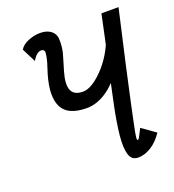

<svg xmlns="http://www.w3.org/2000/svg" viewBox="-147 -928 956 1055"><g transform="rotate(-20 330.5 -400.0)"><path d="M490 -435Q462 -403 432 -381.5Q402 -360 371 -349Q340 -338 309 -338Q199 -338 166.5 -401.5Q134 -465 169 -586Q175 -607 180 -621Q185 -635 188.5 -647.5Q192 -660 195 -674Q198 -688 199 -707Q198 -715 192.5 -718.5Q187 -722 179 -722Q166 -722 152.5 -710.5Q139 -699 128 -679L87 -760Q101 -785 136.5 -799.5Q172 -814 207 -814Q248 -814 272 -793.5Q296 -773 295 -738Q295 -717 293 -700Q291 -683 287 -666.5Q283 -650 276 -628.5Q269 -607 260 -575Q238 -502 252.5 -466Q267 -430 320 -430Q349 -430 384 -453.5Q419 -477 452.5 -515.5Q486 -554 511 -601Q536 -648 546 -695ZM481 14Q443 14 431 -24.5Q419 -63 426 -134.5Q433 -206 454 -306.5Q475 -407 503 -531.5Q531 -656 561 -800H661Q619 -617 591 -492Q563 -367 546 -287.5Q529 -208 520 -164.5Q511 -121 508.5 -103Q506 -85 507.5 -81.5Q509 -78 511 -78Q517 -78 526.5 -98Q536 -118 546 -136L626 -79Q595 -33 557 -9.5Q519 14 481 14Z"/></g></svg>

Font: Victor Mono Thin
Style: Italic
Weight: 100
Italic angle: -12°
Monospace: yes
Designer: Rune Bjørnerås
Version: Version 1.561;gftools[0.9.30]